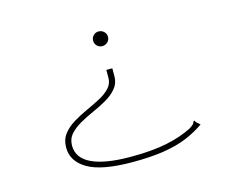

<svg xmlns="http://www.w3.org/2000/svg" viewBox="-95 -695 1190 961"><g transform="rotate(-15 500.0 -215.0)"><path d="M485 -553Q501 -553 512.5 -542Q524 -531 524 -515Q524 -499 512.5 -488Q501 -477 485 -477Q469 -477 458 -488Q447 -499 447 -515Q447 -531 458 -542Q469 -553 485 -553ZM504 -316Q504 -280 482.5 -254Q461 -228 427.5 -208.5Q394 -189 356.5 -172.5Q319 -156 285.5 -137Q252 -118 230.5 -94Q209 -70 209 -35Q209 30 278 62.5Q347 95 480 95Q591 95 667.5 79Q744 63 800 34Q814 25 819.5 19.5Q825 14 827 6L833 2L838 11L858 29Q815 59 764.5 80Q714 101 646 112Q578 123 482 123Q323 123 250.5 81Q178 39 178 -33Q178 -74 199.5 -102Q221 -130 254.5 -150.5Q288 -171 325.5 -188Q363 -205 396.5 -222.5Q430 -240 451.5 -262.5Q473 -285 473 -316V-357H504Z"/></g></svg>

Font: Inconsolata UltraExpanded ExtraLight
Style: Regular
Weight: 200
Width: 9
Monospace: yes
Designer: Raph Levien, Cyreal, Brenton Simpson
Foundry: Raph Levien, Cyreal, Google
Version: Version 3.001; ttfautohint (v1.8.2.53-6de2)